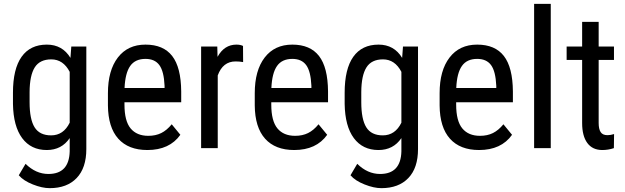

<svg xmlns="http://www.w3.org/2000/svg" viewBox="-20 -770 3249 998"><path d="M47.4 -288.1V-229.5C48.7 -152.3 64.6 -93.2 95.2 -52C125.8 -10.8 168.5 9.8 223.1 9.8C274.6 9.8 314.3 -10.9 342.3 -52.2V16.6C340.3 95.1 303.4 134.3 231.4 134.3C188.2 134.3 148.6 116.7 112.8 81.5L77.6 141.1C93.9 160 118.2 175.9 150.6 188.7C183 201.6 212.2 208 238.3 208C298.2 208 344.9 190.5 378.4 155.5C411.9 120.5 428.7 70.3 428.7 4.9V-528.3H350.6L346.2 -469.2C318.2 -515.1 277.3 -538.1 223.6 -538.1C166 -538.1 122.2 -517 92.3 -474.9C62.3 -432.7 47.4 -370.4 47.4 -288.1ZM133.8 -238.8V-291.5C134.1 -349.1 143.1 -391.8 160.6 -419.7C178.2 -447.5 206.9 -461.4 246.6 -461.4C287.9 -461.4 319.8 -439.8 342.3 -396.5V-132.3C320.8 -88.4 288.6 -66.4 245.6 -66.4C205.9 -66.4 177.3 -80.3 159.9 -108.2C142.5 -136 133.8 -179.5 133.8 -238.8Z M746.1 9.8C822.9 9.8 880 -16.6 917.5 -69.3L872.6 -124C855.6 -103.2 837.5 -88 818.1 -78.4C798.7 -68.8 776.4 -64 751 -64C710.9 -64 680.3 -76.8 658.9 -102.5C637.6 -128.3 627 -169.4 627 -226.1V-238.3H921.9V-294.9C921.2 -378.3 905.6 -439.6 875 -479C844.4 -518.4 798.2 -538.1 736.3 -538.1C674.8 -538.1 626.9 -515.7 592.5 -470.9C558.2 -426.2 541 -364.4 541 -285.6V-221.7C541.7 -145.8 559.6 -88.3 594.7 -49.1C629.9 -9.8 680.3 9.8 746.1 9.8ZM736.3 -463.9C768.6 -463.9 792.6 -453.1 808.3 -431.6C824.1 -410.2 833.2 -374.3 835.4 -324.2V-312.5H627.4C629.7 -364.3 639.5 -402.4 656.7 -427C674 -451.6 700.5 -463.9 736.3 -463.9Z M1243.7 -447.3 1243.2 -531.2C1234 -535.8 1222.7 -538.1 1209 -538.1C1166.7 -538.1 1134 -516.9 1110.8 -474.6L1109.4 -528.3H1025.4V0H1111.8V-377.9C1129.4 -426.4 1160.3 -450.7 1204.6 -450.7C1218.6 -450.7 1231.6 -449.5 1243.7 -447.3Z M1509.3 9.8C1586.1 9.8 1643.2 -16.6 1680.7 -69.3L1635.7 -124C1618.8 -103.2 1600.7 -88 1581.3 -78.4C1561.9 -68.8 1539.6 -64 1514.2 -64C1474.1 -64 1443.4 -76.8 1422.1 -102.5C1400.8 -128.3 1390.1 -169.4 1390.1 -226.1V-238.3H1685.1V-294.9C1684.4 -378.3 1668.8 -439.6 1638.2 -479C1607.6 -518.4 1561.4 -538.1 1499.5 -538.1C1438 -538.1 1390.1 -515.7 1355.7 -470.9C1321.4 -426.2 1304.2 -364.4 1304.2 -285.6V-221.7C1304.9 -145.8 1322.8 -88.3 1357.9 -49.1C1393.1 -9.8 1443.5 9.8 1509.3 9.8ZM1499.5 -463.9C1531.7 -463.9 1555.7 -453.1 1571.5 -431.6C1587.3 -410.2 1596.4 -374.3 1598.6 -324.2V-312.5H1390.6C1392.9 -364.3 1402.7 -402.4 1419.9 -427C1437.2 -451.6 1463.7 -463.9 1499.5 -463.9Z M1771.5 -288.1V-229.5C1772.8 -152.3 1788.7 -93.2 1819.3 -52C1849.9 -10.8 1892.6 9.8 1947.3 9.8C1998.7 9.8 2038.4 -10.9 2066.4 -52.2V16.6C2064.5 95.1 2027.5 134.3 1955.6 134.3C1912.3 134.3 1872.7 116.7 1836.9 81.5L1801.8 141.1C1818 160 1842.4 175.9 1874.8 188.7C1907.1 201.6 1936.4 208 1962.4 208C2022.3 208 2069 190.5 2102.5 155.5C2136.1 120.5 2152.8 70.3 2152.8 4.9V-528.3H2074.7L2070.3 -469.2C2042.3 -515.1 2001.5 -538.1 1947.8 -538.1C1890.1 -538.1 1846.4 -517 1816.4 -474.9C1786.5 -432.7 1771.5 -370.4 1771.5 -288.1ZM1857.9 -238.8V-291.5C1858.2 -349.1 1867.2 -391.8 1884.8 -419.7C1902.3 -447.5 1931 -461.4 1970.7 -461.4C2012 -461.4 2043.9 -439.8 2066.4 -396.5V-132.3C2044.9 -88.4 2012.7 -66.4 1969.7 -66.4C1930 -66.4 1901.4 -80.3 1884 -108.2C1866.6 -136 1857.9 -179.5 1857.9 -238.8Z M2470.2 9.8C2547 9.8 2604.2 -16.6 2641.6 -69.3L2596.7 -124C2579.8 -103.2 2561.6 -88 2542.2 -78.4C2522.9 -68.8 2500.5 -64 2475.1 -64C2435.1 -64 2404.4 -76.8 2383.1 -102.5C2361.7 -128.3 2351.1 -169.4 2351.1 -226.1V-238.3H2646V-294.9C2645.3 -378.3 2629.7 -439.6 2599.1 -479C2568.5 -518.4 2522.3 -538.1 2460.4 -538.1C2398.9 -538.1 2351 -515.7 2316.7 -470.9C2282.3 -426.2 2265.1 -364.4 2265.1 -285.6V-221.7C2265.8 -145.8 2283.7 -88.3 2318.8 -49.1C2354 -9.8 2404.5 9.8 2470.2 9.8ZM2460.4 -463.9C2492.7 -463.9 2516.7 -453.1 2532.5 -431.6C2548.3 -410.2 2557.3 -374.3 2559.6 -324.2V-312.5H2351.6C2353.8 -364.3 2363.6 -402.4 2380.9 -427C2398.1 -451.6 2424.6 -463.9 2460.4 -463.9Z M2842.8 0V-750H2756.3V0Z M3091.8 -656.2H3005.9V-528.3H2925.3V-458.5H3005.9V-130.4C3005.9 -85.8 3014.8 -51.3 3032.7 -26.9C3050.6 -2.4 3076.7 9.8 3110.8 9.8C3131.3 9.8 3151.4 6.5 3170.9 0L3171.9 -73.2C3160.2 -69.3 3148.6 -67.4 3137.2 -67.4C3120.6 -67.4 3108.9 -72.8 3102.1 -83.5C3095.2 -94.2 3091.8 -110 3091.8 -130.9V-458.5H3171.4V-528.3H3091.8Z"/></svg>

Font: Roboto Condensed
Style: Regular
Weight: 400
Designer: Google
Version: Version 2.134; 2016